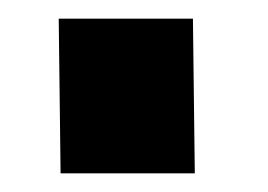

<svg xmlns="http://www.w3.org/2000/svg" viewBox="-20 -186 288 206"><path d="M43 -166H187L189 0H45Z"/></svg>

Font: Panefresco 999wt
Style: Regular
Weight: 900
Version: Version 1.001